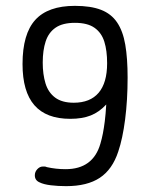

<svg xmlns="http://www.w3.org/2000/svg" viewBox="-20 -626 520 656"><path d="M343 -269Q341 -235 338 -211.5Q335 -188 331.5 -170Q328 -152 323 -135Q298 -48 204 -48Q171 -48 140 -55Q136 -57 132.5 -57Q129 -57 126 -57Q116 -57 107.5 -48Q99 -39 99 -27Q99 -10 115 -3Q129 4 153.5 7Q178 10 206 10Q278 10 321 -18.5Q364 -47 384 -108Q399 -152 407.5 -218Q416 -284 416 -361Q416 -427 408 -473.5Q400 -520 380 -549.5Q360 -579 325 -592.5Q290 -606 236 -606Q144 -606 100.5 -558Q57 -510 57 -407Q57 -313 97.5 -266.5Q138 -220 220 -220Q261 -220 290 -231.5Q319 -243 343 -269ZM232 -275Q192 -275 168.5 -292.5Q145 -310 135.5 -341Q126 -372 126 -412Q126 -454 136 -484.5Q146 -515 170 -531.5Q194 -548 236 -548Q279 -548 303 -531Q327 -514 336.5 -483.5Q346 -453 346 -410Q346 -343 317 -309Q288 -275 232 -275Z"/></svg>

Font: Beiruti
Style: Regular
Weight: 400
Designer: Arlette Boutros
Foundry: Boutros
Version: Version 1.41